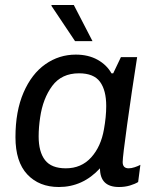

<svg xmlns="http://www.w3.org/2000/svg" viewBox="-20 -740 647 770"><path d="M427 -446H434L465 -511H530Q508 -371 490 -241Q472 -111 472 -90Q472 -65 496 -65Q507 -65 520.5 -69.5Q534 -74 543 -79L534 -10Q521 -2 501 4Q481 10 457 10Q381 10 381 -65Q312 10 216 10Q137 10 89.5 -40.5Q42 -91 42 -190Q42 -294 74.5 -369Q107 -444 162 -482.5Q217 -521 284 -521Q334 -521 371 -500.5Q408 -480 427 -446ZM141 -269Q135 -229 135 -193Q135 -131 160.5 -98Q186 -65 244 -65Q306 -65 345.5 -108.5Q385 -152 397 -222Q406 -272 406 -315Q406 -378 381 -412Q356 -446 297 -446Q227 -446 189.5 -395.5Q152 -345 141 -269ZM187 -720H276L351 -575H281L186 -717Z"/></svg>

Font: Chivo
Style: Italic
Weight: 400
Italic angle: -8.05°
Designer: Hector Gatti
Foundry: Omnibus-Type
Version: Version 1.007